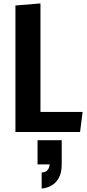

<svg xmlns="http://www.w3.org/2000/svg" viewBox="-20 -770 509 1120"><path d="M70 0V-738L216 -750V-117H462L447 0ZM223 236Q252 236 264 212Q268 203 270 189H199V48H340V189Q340 237 323.5 267Q307 297 281 312Q255 327 223 330Z"/></svg>

Font: Francois One
Style: Regular
Weight: 400
Designer: Vernon Adams
Foundry: Vernon Adams
Version: Version 2.000